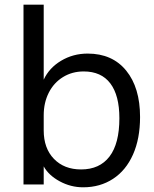

<svg xmlns="http://www.w3.org/2000/svg" viewBox="-20 -785 656 817"><path d="M166 -77V0H80V-765H166V-446Q189 -496 240 -526.5Q291 -557 353 -557Q458 -557 517 -484.5Q576 -412 576 -287Q576 -195 546 -127.5Q516 -60 461 -24Q406 12 334 12Q281 12 234 -13.5Q187 -39 166 -77ZM325 -64Q404 -64 446 -119Q488 -174 488 -282Q488 -379 449.5 -430Q411 -481 336 -481Q287 -481 248 -457Q209 -433 187.5 -390.5Q166 -348 166 -294V-230Q166 -154 209.5 -109Q253 -64 325 -64Z"/></svg>

Font: Application
Style: Regular
Weight: 400
Designer: Wei Huang
Foundry: Wei Huang
Version: Version 0.012